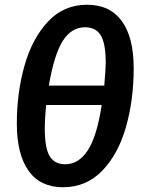

<svg xmlns="http://www.w3.org/2000/svg" viewBox="-20 -775 605 810"><path d="M544 -487Q544 -354 511.5 -239.5Q479 -125 411.5 -55Q344 15 246 15Q150 15 100.5 -54.5Q51 -124 51 -254Q51 -384 83.5 -498.5Q116 -613 182.5 -684Q249 -755 347 -755Q444 -755 494 -686Q544 -617 544 -487ZM186 -414H420Q426 -488 426 -510Q426 -592 405 -626Q384 -660 339 -660Q282 -660 245.5 -603.5Q209 -547 186 -414ZM175 -332Q169 -277 169 -233Q169 -149 190 -115.5Q211 -82 255 -82Q312 -82 350.5 -141Q389 -200 409 -332Z"/></svg>

Font: FiraGO Medium
Style: Italic
Weight: 500
Italic angle: -8°
Designer: bBox Type GmbH
Foundry: bBox Type GmbH
Version: Version 1.001